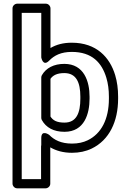

<svg xmlns="http://www.w3.org/2000/svg" viewBox="-20 -795 702 1043"><path d="M247.1 -465.6C274.4 -493.6 310.9 -513 370 -513C480.4 -513 533.4 -453.8 557.8 -372.3C566.9 -342 571.6 -307.9 571.6 -270V-259C571.6 -147.2 530.1 -68.7 456.5 -33C432 -21.2 403.9 -15 371.1 -15C311.9 -15 274.2 -34.6 247.1 -62.4C247.1 -62.4 204.2 -93.6 204.2 -45V-7.5C202.9 -2 203.1 0 203.1 0V178H98V-725H204.2V-483C204.2 -483 213.2 -430.7 247.1 -465.6ZM254.2 -534.2V-750C254.2 -760.7 244.3 -775 229.2 -775H73C62.3 -775 48 -765.1 48 -750V203C48 213.7 57.9 228 73 228H228.1C238.8 228 253.1 218.1 253.1 203V5.4C285.5 24.2 323.8 35 371.1 35C410.2 35 446.2 27.5 478.2 12C574 -34.3 621.6 -135.3 621.6 -259V-270C621.6 -312.1 616.4 -351 605.7 -386.7C576.7 -483.4 504.1 -563 370 -563C323.5 -563 286.9 -553.1 254.2 -534.2ZM330.4 -79C439.1 -79 466.5 -177.8 466.5 -259V-270C466.5 -351.8 437.1 -448 329.3 -448C272.5 -448 229.9 -425.5 207.5 -386.4C205.4 -382.7 204.2 -378.3 204.2 -374V-155C204.2 -150.8 205.3 -146.5 207.3 -143C229.6 -102.4 271 -79 330.4 -79ZM330.4 -129C287.2 -129 267.6 -141.5 254.2 -161.9V-366.8C267.1 -384.9 288.5 -398 329.3 -398C394.4 -398 416.5 -347 416.5 -270V-259C416.5 -181.3 395.2 -129 330.4 -129Z"/></svg>

Font: Asimov
Style: WidOu
Weight: 500
Designer: Google
Version: Version 2.000980; 2014